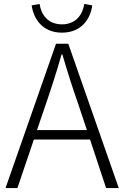

<svg xmlns="http://www.w3.org/2000/svg" viewBox="-20 -950 627 970"><path d="M406 -930C397 -875 363 -827 293 -827C223 -827 188 -875 180 -930L140 -923C149 -856 194 -785 293 -785C392 -785 438 -856 446 -923ZM167 -293 212 -425C241 -510 266 -587 291 -675H295C321 -587 345 -510 375 -425L419 -293ZM516 0H580L325 -729H263L8 0H68L151 -245H435Z"/></svg>

Font: Noto Sans Japanese Light
Style: Regular
Weight: 300
Designer: Ryoko NISHIZUKA (kana & ideographs); Paul D. Hunt (Latin, Greek & Cyrillic); Wenlong ZHANG (bopomofo); Sandoll Communica
Foundry: Adobe Systems Incorporated
Version: Version 1.000;PS 1;hotconv 1.0.78;makeotf.lib2.5.61930